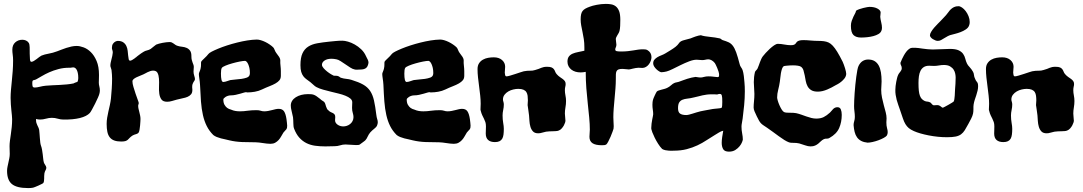

<svg xmlns="http://www.w3.org/2000/svg" viewBox="-20 -726 5536 981"><path d="M487.8 -247.1Q486.8 -241.7 480.5 -227.3Q474.1 -212.9 466.1 -196.8Q458 -180.7 450.4 -167Q442.9 -153.3 439 -148.9Q423.3 -131.8 388.2 -123Q353 -114.3 303.2 -115.2Q289.6 -115.2 274.9 -119.6Q260.3 -124 245.1 -124Q230 -124 214.8 -119.6Q199.7 -115.2 184.1 -115.2Q174.3 -115.2 164.1 -118.2V-112.8Q164.1 -104.5 166 -98.1Q168 -91.8 170.7 -86.2Q173.3 -80.6 176 -75Q178.7 -69.3 180.2 -62Q181.2 -53.2 182.1 -41.7Q183.1 -30.3 183.8 -19Q184.6 -7.8 185.8 2Q187 11.7 189 17.1Q192.9 27.3 194.8 38.8Q196.8 50.3 198.2 61.8Q199.7 73.2 200.7 84.2Q201.7 95.2 204.1 104Q206.5 110.8 211.2 117.2Q215.8 123.5 216.8 130.9Q216.8 134.8 215.6 137.7Q214.4 140.6 212.9 143.6Q211.4 146.5 209.7 150.1Q208 153.8 207 159.2Q206.1 166 205.8 173.1Q205.6 180.2 205.6 187Q205.6 193.8 204.6 199.7Q203.6 205.6 201.2 209Q199.7 210.9 192.1 214.6Q184.6 218.3 175.8 222.4Q167 226.6 158.9 229.5Q150.9 232.4 148.9 232.9Q143.1 234.4 136.5 234.6Q129.9 234.9 123 234.9Q65.9 234.9 41 214.6Q16.1 194.3 16.1 147Q16.1 136.7 18.3 126.2Q20.5 115.7 22.9 104.7Q25.4 93.8 27.6 82.5Q29.8 71.3 29.8 60.1Q29.8 49.3 29.3 40Q28.8 30.8 28.8 21Q28.8 8.3 30.8 -7.1Q32.7 -22.5 35.4 -39.8Q38.1 -57.1 40 -76.7Q42 -96.2 42 -117.2Q42 -124.5 40.8 -136.2Q39.6 -147.9 38.1 -162.4Q36.6 -176.8 35.4 -192.9Q34.2 -209 34.2 -226.1Q34.2 -245.6 36.1 -267.3Q38.1 -289.1 40.5 -313Q43 -336.9 44.9 -362.8Q46.9 -388.7 46.9 -417Q46.9 -433.6 44.9 -446.8Q43 -460 43 -472.2Q43 -496.1 57.9 -509.5Q72.8 -522.9 94.2 -522.9Q104 -522.9 112.8 -519Q121.6 -515.1 127 -506.8Q131.3 -500 131.6 -484.1Q131.8 -468.3 131.8 -451.7Q131.8 -435.1 133.1 -422.6Q134.3 -410.2 140.1 -410.2Q145.5 -410.2 152.6 -414.3Q159.7 -418.5 167 -424.1Q174.3 -429.7 180.9 -434.8Q187.5 -439.9 191.9 -441.9Q207.5 -448.2 228.8 -451.9Q250 -455.6 272 -463.9Q282.2 -467.8 294.2 -472.4Q306.2 -477.1 318.8 -481.2Q331.5 -485.4 345 -488.3Q358.4 -491.2 372.1 -491.2Q387.2 -491.2 406.7 -484.1Q426.3 -477.1 443.8 -460Q461.4 -442.9 473.6 -414.3Q485.8 -385.7 485.8 -342.8Q485.8 -333 485.4 -323Q484.9 -313 484.9 -304.2Q484.9 -294.4 487.5 -284.7Q490.2 -274.9 490.2 -263.2Q490.2 -259.3 489.5 -255.1Q488.8 -251 487.8 -247.1ZM374 -306.2Q377 -309.1 378.4 -315.2Q379.9 -321.3 379.9 -328.1Q379.9 -343.3 377.4 -353.8Q375 -364.3 371.3 -370.4Q367.7 -376.5 363 -379.2Q358.4 -381.8 354 -381.8Q350.1 -381.8 346.7 -380.9Q343.3 -379.9 339.8 -379.9H333Q304.2 -379.9 278.6 -373Q252.9 -366.2 231.7 -356.7Q210.4 -347.2 194.1 -337.4Q177.7 -327.6 167 -321.8Q161.1 -318.4 156.7 -317.6Q152.3 -316.9 149.9 -315.9Q147.5 -314.9 146.2 -311.8Q145 -308.6 145 -300.8Q145 -289.1 147 -283.9Q148.9 -278.8 158.2 -278.8Q168 -278.8 183.3 -282.7Q198.7 -286.6 213.9 -288.1Q229.5 -289.6 247.6 -290.3Q265.6 -291 284.4 -292Q303.2 -293 321.5 -294.7Q339.8 -296.4 356 -299.8Q355.5 -299.8 357.9 -301Q360.4 -302.2 363.5 -303.5Q366.7 -304.7 369.9 -305.9Q373 -307.1 374 -307.1Z M976.1 -321.8Q975.6 -316.9 973.4 -313.7Q971.2 -310.5 968.5 -306.4Q965.8 -302.2 963.9 -296.4Q961.9 -290.5 961.9 -280.8Q961.9 -276.9 962.4 -273.9Q962.9 -271 962.9 -267.1Q962.9 -252.4 956.3 -244.4Q949.7 -236.3 938.7 -231.4Q927.7 -226.6 913.1 -223.9Q898.4 -221.2 882.8 -216.8Q871.6 -213.9 858.9 -210Q846.2 -206.1 834 -206.1Q813.5 -206.1 804.9 -217.8Q796.4 -229.5 793.9 -247.3Q791.5 -265.1 792.5 -285.6Q793.5 -306.2 792.2 -324Q791 -341.8 784.9 -353.5Q778.8 -365.2 762.2 -365.2Q755.4 -365.2 748 -362.8Q740.7 -360.4 734.1 -357.2Q727.5 -354 721.9 -350.8Q716.3 -347.7 712.9 -346.2Q705.6 -342.8 696 -339.1Q686.5 -335.4 677.7 -331.3Q668.9 -327.1 662.8 -322Q656.7 -316.9 656.7 -310.1Q656.7 -298.8 661.9 -281.5Q667 -264.2 672.9 -246.8Q678.7 -229.5 683.8 -216.1Q689 -202.6 689 -199.2Q689 -195.8 687.5 -192.6Q686 -189.5 686 -185.1Q686 -178.2 687.7 -170.4Q689.5 -162.6 691.7 -154.1Q693.8 -145.5 695.8 -136.5Q697.8 -127.4 697.8 -118.2Q697.8 -115.2 697.3 -105.7Q696.8 -96.2 695.8 -85.2Q694.8 -74.2 693.1 -64.2Q691.4 -54.2 689 -49.8Q686.5 -45.9 683.1 -43.9Q679.7 -42 675.8 -40.8Q671.9 -39.6 667.5 -38.3Q663.1 -37.1 658.2 -34.2Q647.5 -27.3 642.6 -21.7Q637.7 -16.1 633.1 -12Q628.4 -7.8 621.3 -5.4Q614.3 -2.9 599.1 -2.9Q578.1 -2.9 564 -8.1Q549.8 -13.2 541 -24.2Q532.2 -35.2 528.6 -52.2Q524.9 -69.3 524.9 -92.8Q524.9 -108.9 527.6 -124.8Q530.3 -140.6 533.9 -156.7Q537.6 -172.9 541.3 -189.2Q544.9 -205.6 546.9 -223.1Q549.3 -246.6 551 -273.7Q552.7 -300.8 552.7 -324.2Q552.7 -343.8 549.8 -368.2Q548.8 -374 546.4 -379.9Q543.9 -385.7 543.9 -391.1Q543.9 -398.4 545.7 -406.7Q547.4 -415 549.6 -423.3Q551.8 -431.6 553.7 -440.2Q555.7 -448.7 556.2 -457Q556.2 -465.3 554 -470.5Q551.8 -475.6 551.8 -481Q551.8 -494.6 557.1 -502.2Q562.5 -509.8 568.4 -512.9Q574.2 -516.1 578.6 -516.6Q583 -517.1 581.1 -517.1Q599.6 -517.1 610.1 -509.5Q620.6 -502 625.7 -490.7Q630.9 -479.5 632.3 -466.6Q633.8 -453.6 634.8 -442.4Q635.7 -431.2 637.5 -423.6Q639.2 -416 645 -416Q648.9 -416 655 -419.4Q661.1 -422.9 666.5 -426.8Q671.9 -430.7 674.8 -433.3Q677.7 -436 675.8 -434.1L674.8 -433.1Q675.3 -433.1 675.8 -433.6Q677.2 -435.1 679.2 -436Q677.2 -435.1 677.2 -435.1H676.8Q683.1 -439.9 689.5 -444.8Q694.8 -448.7 701.2 -453.4Q707.5 -458 712.9 -460.9Q721.2 -466.3 731.4 -468.5Q741.7 -470.7 750 -476.1Q757.3 -481.4 764.6 -487.8Q772 -494.1 777.8 -498Q783.7 -500.5 792.2 -502.9Q800.8 -505.4 810.5 -507.1Q820.3 -508.8 829.6 -510Q838.9 -511.2 846.2 -511.2Q853 -511.2 857.9 -509Q862.8 -506.8 867.2 -503.4Q871.6 -500 876.7 -496.6Q881.8 -493.2 889.2 -491.2Q898.4 -488.3 910.6 -487.1Q922.9 -485.8 933.3 -481.4Q943.8 -477.1 951.2 -467Q958.5 -457 958 -436Q958 -426.8 960 -419.4Q961.9 -412.1 964.1 -406.2Q966.3 -400.4 968.3 -395Q970.2 -389.6 970.2 -383.8Q970.2 -378.4 969.5 -372.3Q968.8 -366.2 968.8 -359.9Q968.8 -350.1 972.4 -339.1Q976.1 -328.1 976.1 -321.8Z M1443.8 -117.2Q1444.8 -107.4 1446 -99.1Q1447.3 -90.8 1447.3 -84Q1447.3 -76.2 1446.3 -72.3Q1445.3 -68.4 1443.1 -65.4Q1440.9 -62.5 1437.3 -59.1Q1433.6 -55.7 1428.2 -48.8Q1422.4 -39.6 1416.7 -29.3Q1411.1 -19 1403.6 -10.7Q1396 -2.4 1386 3.2Q1376 8.8 1361.8 8.8Q1353 8.8 1343 7.6Q1333 6.3 1323 4.9Q1313 3.4 1303.5 2.2Q1293.9 1 1286.1 1Q1252.4 1 1218 -0.2Q1183.6 -1.5 1152.8 -8.8Q1142.6 -11.7 1131.3 -13.9Q1120.1 -16.1 1108.9 -19Q1097.7 -22 1087.4 -26.1Q1077.1 -30.3 1069.8 -36.1Q1048.8 -57.1 1036.4 -82Q1023.9 -106.9 1016.8 -138.2Q1009.8 -169.4 1006.8 -207.5Q1003.9 -245.6 1002 -293Q1001 -309.6 998.5 -324.7Q996.1 -339.8 996.1 -348.1Q996.1 -352.1 999.8 -360.4Q1003.4 -368.7 1004.9 -376Q1007.3 -386.7 1007.1 -397.2Q1006.8 -407.7 1007.8 -410.2Q1009.3 -413.6 1013.9 -418.2Q1018.6 -422.9 1024.2 -428.2Q1029.8 -433.6 1035.4 -439.2Q1041 -444.8 1044.9 -450.2Q1048.3 -455.1 1061.8 -462.2Q1075.2 -469.2 1095.2 -477.5Q1115.2 -485.8 1140.1 -493.9Q1165 -502 1191.2 -508.5Q1217.3 -515.1 1243.4 -519.3Q1269.5 -523.4 1292 -523.9Q1301.3 -523.9 1312.7 -520.5Q1324.2 -517.1 1335.7 -511.5Q1347.2 -505.9 1357.9 -498.5Q1368.7 -491.2 1376 -483.9Q1379.9 -480 1383.3 -470.9Q1386.7 -461.9 1391.1 -456.1Q1401.9 -442.4 1406 -435.5Q1410.2 -428.7 1411.4 -423.3Q1412.6 -418 1412.1 -411.6Q1411.6 -405.3 1413.1 -392.1Q1414.1 -381.8 1414.6 -375Q1415 -368.2 1415 -362.3Q1415 -356.4 1415 -351.1Q1415 -345.7 1415 -338.9Q1415 -324.7 1407.7 -315.9Q1400.4 -307.1 1387.7 -299.8Q1375 -292.5 1357.2 -285.6Q1339.4 -278.8 1318.8 -269Q1301.8 -260.7 1282.2 -257.3Q1262.7 -253.9 1246.1 -253.9Q1243.7 -253.9 1242.2 -253.9Q1240.7 -253.9 1238.3 -254.9Q1234.9 -255.4 1226.6 -252.9Q1218.3 -250.5 1207.5 -247.3Q1196.8 -244.1 1184.3 -241.5Q1171.9 -238.8 1160.2 -238.8Q1152.3 -238.8 1145.3 -236.6Q1138.2 -234.4 1132.8 -231Q1127.4 -227.5 1124.3 -224.1Q1121.1 -220.7 1121.1 -217.8Q1121.1 -200.7 1127.2 -190.4Q1133.3 -180.2 1140.6 -174.8Q1149.4 -168.5 1160.2 -166Q1172.4 -160.6 1183.6 -158.9Q1194.8 -157.2 1206.1 -157.2Q1224.6 -157.2 1244.9 -160.2Q1265.1 -163.1 1291 -163.1Q1303.2 -163.1 1311.8 -160.2Q1320.3 -157.2 1330.1 -157.2Q1340.3 -157.2 1350.6 -159.2Q1360.8 -161.1 1370.1 -163.6Q1379.4 -166 1387.9 -168Q1396.5 -169.9 1403.8 -169.9Q1422.9 -169.9 1431.4 -157Q1439.9 -144 1443.8 -117.2ZM1254.9 -341.8Q1255.9 -344.2 1256.3 -347.2Q1256.8 -350.1 1256.8 -353Q1256.8 -367.7 1254.2 -379.2Q1251.5 -390.6 1247.8 -398.7Q1244.1 -406.7 1239.7 -410.9Q1235.4 -415 1231.9 -415Q1222.7 -415 1204.1 -411.4Q1185.5 -407.7 1166.5 -402.3Q1147.5 -397 1132.1 -390.6Q1116.7 -384.3 1113.3 -378.9Q1110.8 -375 1109.9 -367.4Q1108.9 -359.9 1108.9 -350.1Q1108.9 -329.6 1111.6 -318.4Q1114.3 -307.1 1121.1 -307.1Q1125.5 -307.1 1130.9 -308.6Q1136.2 -310.1 1141.4 -311.8Q1146.5 -313.5 1150.6 -314.9Q1154.8 -316.4 1157.2 -316.9Q1168 -318.8 1183.6 -319.8Q1199.2 -320.8 1214.1 -323Q1229 -325.2 1240.5 -329.3Q1252 -333.5 1254.9 -341.8Z M1906.2 -84Q1904.3 -79.6 1900.4 -75.7Q1896.5 -71.8 1891.8 -67.9Q1887.2 -64 1882.1 -59.8Q1877 -55.7 1872.1 -49.8Q1863.8 -40 1858.6 -28.3Q1853.5 -16.6 1847.2 -9.8Q1847.2 -9.3 1842.5 -5.6Q1837.9 -2 1832.3 2Q1826.7 5.9 1822.3 9.3Q1817.9 12.7 1818.8 12.2Q1814.5 14.6 1809.3 14.9Q1804.2 15.1 1797.9 15.1Q1786.1 15.1 1772.5 13.7Q1758.8 12.2 1745.1 12.2Q1731.4 12.2 1717.8 16.6Q1704.1 21 1689.9 21Q1677.7 21 1666 21.5Q1654.3 22 1642.1 22Q1613.8 22 1589.6 18.6Q1565.4 15.1 1545.4 5.1Q1525.4 -4.9 1509.5 -22.5Q1493.7 -40 1482.9 -67.9Q1480.5 -73.7 1479.7 -80.8Q1479 -87.9 1478.8 -95.7Q1478.5 -103.5 1478.3 -111.6Q1478 -119.6 1477.1 -127Q1473.1 -146.5 1469.5 -160.6Q1465.8 -174.8 1465.8 -187Q1465.8 -200.2 1472.7 -210.9Q1479.5 -221.7 1491.5 -229.2Q1503.4 -236.8 1519.3 -241Q1535.2 -245.1 1553.2 -245.1Q1563 -245.1 1569.6 -244.6Q1576.2 -244.1 1582.8 -241.9Q1589.4 -239.7 1596.9 -234.6Q1604.5 -229.5 1616.2 -220.2Q1620.6 -215.3 1627.7 -211.2Q1634.8 -207 1637.2 -204.1Q1640.6 -199.7 1642.3 -193.8Q1644 -188 1646 -181.6Q1647.9 -175.3 1650.9 -169.9Q1653.8 -164.6 1659.2 -161.1Q1664.1 -155.8 1669.9 -153.3Q1675.8 -150.9 1680.9 -148.2Q1686 -145.5 1689.5 -141.1Q1692.9 -136.7 1692.9 -127.9Q1692.9 -123.5 1692.4 -119.6Q1691.9 -115.7 1691.9 -111.8Q1691.9 -104 1695.8 -98.1Q1699.7 -92.3 1706.1 -88.1Q1712.4 -84 1719.7 -82Q1727.1 -80.1 1733.9 -80.1Q1742.7 -80.1 1751.7 -83Q1760.7 -85.9 1768.6 -92Q1776.4 -98.1 1781.2 -107.2Q1786.1 -116.2 1786.1 -127.9Q1786.1 -137.2 1782.5 -148.9Q1778.8 -160.6 1778.8 -174.8Q1778.8 -181.6 1779.3 -189.2Q1779.8 -196.8 1779.8 -203.1Q1779.8 -214.4 1770.3 -222.4Q1760.7 -230.5 1745.1 -236.8Q1729.5 -243.2 1709.7 -248Q1689.9 -252.9 1669.7 -257.8Q1649.4 -262.7 1630.4 -268.1Q1611.3 -273.4 1597.2 -280.8Q1589.4 -284.7 1581.8 -292.2Q1574.2 -299.8 1565.9 -306.2Q1555.7 -314 1546.4 -320.6Q1537.1 -327.1 1530 -336.4Q1522.9 -345.7 1519 -358.9Q1515.1 -372.1 1515.1 -393.1Q1515.1 -431.2 1525.4 -453.4Q1535.6 -475.6 1554.7 -487.8Q1573.7 -500 1601.1 -504.9Q1628.4 -509.8 1662.1 -513.2Q1677.2 -514.6 1694.6 -516.4Q1711.9 -518.1 1729 -518.1Q1741.2 -518.1 1758.3 -513.2Q1775.4 -508.3 1792.7 -498.5Q1810.1 -488.8 1825.7 -473.9Q1841.3 -459 1850.1 -439Q1852.5 -433.1 1855 -429Q1857.4 -424.8 1859.1 -421.1Q1860.8 -417.5 1861.8 -413.8Q1862.8 -410.2 1862.8 -404.8Q1860.8 -393.1 1856.7 -386Q1852.5 -378.9 1845.7 -375.5Q1838.9 -372.1 1829.3 -371.1Q1819.8 -370.1 1807.1 -370.1Q1801.8 -370.1 1797.6 -370.1Q1793.5 -370.1 1792 -371.1Q1781.7 -373 1769.5 -380.9Q1757.3 -388.7 1744.6 -397.5Q1731.9 -406.2 1720 -413.8Q1708 -421.4 1699.2 -422.9Q1685.1 -425.8 1673.8 -425.8Q1651.4 -425.8 1638.2 -416.7Q1625 -407.7 1625 -395Q1625 -387.2 1633.1 -377.9Q1641.1 -368.7 1651.4 -360.6Q1661.6 -352.5 1671.4 -346.7Q1681.2 -340.8 1684.1 -339.8Q1688 -338.4 1695.1 -338.9Q1702.1 -339.4 1708 -336.9Q1712.4 -335.4 1715.8 -332.3Q1719.2 -329.1 1724.1 -328.1Q1736.3 -324.2 1750 -323Q1763.7 -321.8 1775.9 -317.9Q1813 -306.6 1835.4 -293.9Q1857.9 -281.2 1871.1 -261.5Q1884.3 -241.7 1890.9 -212.4Q1897.5 -183.1 1902.8 -139.2Q1904.3 -126.5 1907.2 -117.9Q1910.2 -109.4 1910.2 -101.1Q1910.2 -93.3 1906.2 -84Z M2380.9 -117.2Q2381.8 -107.4 2383.1 -99.1Q2384.3 -90.8 2384.3 -84Q2384.3 -76.2 2383.3 -72.3Q2382.3 -68.4 2380.1 -65.4Q2377.9 -62.5 2374.3 -59.1Q2370.6 -55.7 2365.2 -48.8Q2359.4 -39.6 2353.8 -29.3Q2348.1 -19 2340.6 -10.7Q2333 -2.4 2323 3.2Q2313 8.8 2298.8 8.8Q2290 8.8 2280 7.6Q2270 6.3 2260 4.9Q2250 3.4 2240.5 2.2Q2231 1 2223.1 1Q2189.5 1 2155 -0.2Q2120.6 -1.5 2089.8 -8.8Q2079.6 -11.7 2068.4 -13.9Q2057.1 -16.1 2045.9 -19Q2034.7 -22 2024.4 -26.1Q2014.2 -30.3 2006.8 -36.1Q1985.8 -57.1 1973.4 -82Q1960.9 -106.9 1953.9 -138.2Q1946.8 -169.4 1943.8 -207.5Q1940.9 -245.6 1939 -293Q1938 -309.6 1935.5 -324.7Q1933.1 -339.8 1933.1 -348.1Q1933.1 -352.1 1936.8 -360.4Q1940.4 -368.7 1941.9 -376Q1944.3 -386.7 1944.1 -397.2Q1943.8 -407.7 1944.8 -410.2Q1946.3 -413.6 1950.9 -418.2Q1955.6 -422.9 1961.2 -428.2Q1966.8 -433.6 1972.4 -439.2Q1978 -444.8 1981.9 -450.2Q1985.4 -455.1 1998.8 -462.2Q2012.2 -469.2 2032.2 -477.5Q2052.2 -485.8 2077.1 -493.9Q2102.1 -502 2128.2 -508.5Q2154.3 -515.1 2180.4 -519.3Q2206.5 -523.4 2229 -523.9Q2238.3 -523.9 2249.8 -520.5Q2261.2 -517.1 2272.7 -511.5Q2284.2 -505.9 2294.9 -498.5Q2305.7 -491.2 2313 -483.9Q2316.9 -480 2320.3 -470.9Q2323.7 -461.9 2328.1 -456.1Q2338.9 -442.4 2343 -435.5Q2347.2 -428.7 2348.4 -423.3Q2349.6 -418 2349.1 -411.6Q2348.6 -405.3 2350.1 -392.1Q2351.1 -381.8 2351.6 -375Q2352.1 -368.2 2352.1 -362.3Q2352.1 -356.4 2352.1 -351.1Q2352.1 -345.7 2352.1 -338.9Q2352.1 -324.7 2344.7 -315.9Q2337.4 -307.1 2324.7 -299.8Q2312 -292.5 2294.2 -285.6Q2276.4 -278.8 2255.9 -269Q2238.8 -260.7 2219.2 -257.3Q2199.7 -253.9 2183.1 -253.9Q2180.7 -253.9 2179.2 -253.9Q2177.7 -253.9 2175.3 -254.9Q2171.9 -255.4 2163.6 -252.9Q2155.3 -250.5 2144.5 -247.3Q2133.8 -244.1 2121.3 -241.5Q2108.9 -238.8 2097.2 -238.8Q2089.4 -238.8 2082.3 -236.6Q2075.2 -234.4 2069.8 -231Q2064.5 -227.5 2061.3 -224.1Q2058.1 -220.7 2058.1 -217.8Q2058.1 -200.7 2064.2 -190.4Q2070.3 -180.2 2077.6 -174.8Q2086.4 -168.5 2097.2 -166Q2109.4 -160.6 2120.6 -158.9Q2131.8 -157.2 2143.1 -157.2Q2161.6 -157.2 2181.9 -160.2Q2202.1 -163.1 2228 -163.1Q2240.2 -163.1 2248.8 -160.2Q2257.3 -157.2 2267.1 -157.2Q2277.3 -157.2 2287.6 -159.2Q2297.9 -161.1 2307.1 -163.6Q2316.4 -166 2325 -168Q2333.5 -169.9 2340.8 -169.9Q2359.9 -169.9 2368.4 -157Q2377 -144 2380.9 -117.2ZM2191.9 -341.8Q2192.9 -344.2 2193.4 -347.2Q2193.8 -350.1 2193.8 -353Q2193.8 -367.7 2191.2 -379.2Q2188.5 -390.6 2184.8 -398.7Q2181.2 -406.7 2176.8 -410.9Q2172.4 -415 2168.9 -415Q2159.7 -415 2141.1 -411.4Q2122.6 -407.7 2103.5 -402.3Q2084.5 -397 2069.1 -390.6Q2053.7 -384.3 2050.3 -378.9Q2047.9 -375 2046.9 -367.4Q2045.9 -359.9 2045.9 -350.1Q2045.9 -329.6 2048.6 -318.4Q2051.3 -307.1 2058.1 -307.1Q2062.5 -307.1 2067.9 -308.6Q2073.2 -310.1 2078.4 -311.8Q2083.5 -313.5 2087.6 -314.9Q2091.8 -316.4 2094.2 -316.9Q2105 -318.8 2120.6 -319.8Q2136.2 -320.8 2151.1 -323Q2166 -325.2 2177.5 -329.3Q2189 -333.5 2191.9 -341.8Z M2872.1 -210Q2872.1 -193.4 2869.1 -177.2Q2866.2 -161.1 2866.2 -146Q2866.2 -136.2 2867.7 -126.7Q2869.1 -117.2 2869.1 -107.9Q2869.1 -106 2867.2 -99.6Q2865.2 -93.3 2861.1 -85.4Q2856.9 -77.6 2850.3 -70.1Q2843.8 -62.5 2835 -59.1Q2829.1 -56.6 2821.5 -56.2Q2814 -55.7 2805.4 -55.4Q2796.9 -55.2 2787.8 -54.9Q2778.8 -54.7 2770 -53.2Q2757.8 -50.8 2748.8 -47.9Q2739.7 -44.9 2730 -44.9Q2712.4 -44.9 2703.4 -54.4Q2694.3 -64 2690.2 -78.1Q2686 -92.3 2685.1 -107.9Q2684.1 -123.5 2683.1 -136.2Q2681.6 -152.8 2679.2 -165.3Q2676.8 -177.7 2675.8 -189Q2675.8 -195.8 2676.5 -201.7Q2677.2 -207.5 2677.2 -212.9Q2677.2 -225.6 2675.8 -236.6Q2674.3 -247.6 2669.4 -255.4Q2664.6 -263.2 2654.5 -267.6Q2644.5 -272 2627.9 -272Q2616.2 -272 2602.5 -268.8Q2588.9 -265.6 2577.1 -258.8Q2565.4 -252 2557.6 -241.7Q2549.8 -231.4 2549.8 -217.8Q2549.8 -212.4 2552 -206.1Q2554.2 -199.7 2554.2 -191.9Q2554.2 -178.2 2551 -163.8Q2547.9 -149.4 2547.9 -136.2Q2547.9 -115.7 2551 -98.1Q2554.2 -80.6 2554.2 -67.9Q2554.2 -50.8 2552.5 -38.1Q2550.8 -25.4 2545.9 -17.1Q2541 -8.8 2532 -4.4Q2522.9 0 2508.8 0Q2486.3 0 2474.1 -10.7Q2461.9 -21.5 2461.9 -43.9Q2461.9 -52.2 2462.4 -61.3Q2462.9 -70.3 2462.9 -80.1Q2462.9 -93.3 2460 -102.1Q2457 -110.8 2452.9 -119.1Q2448.7 -127.4 2444.1 -137Q2439.5 -146.5 2436 -161.1Q2435.1 -162.6 2435.1 -164.6Q2435.1 -166.5 2435.1 -168.9Q2435.1 -174.3 2435.5 -181.4Q2436 -188.5 2436 -195.8Q2436 -215.3 2433.6 -237.8Q2431.2 -260.3 2428 -283.7Q2424.8 -307.1 2422.4 -329.8Q2419.9 -352.5 2419.9 -373Q2419.9 -391.1 2427.7 -402.8Q2435.5 -414.6 2447.8 -421.4Q2460 -428.2 2474.6 -430.7Q2489.3 -433.1 2502.9 -433.1Q2529.3 -433.1 2545.2 -419.2Q2561 -405.3 2561 -384.8Q2561 -377.9 2560.1 -370.4Q2559.1 -362.8 2559.1 -355Q2559.1 -349.6 2560.8 -342.8Q2562.5 -335.9 2567.9 -335.9Q2573.2 -335.9 2586.2 -339.6Q2599.1 -343.3 2613.5 -348.1Q2627.9 -353 2640.1 -356.9Q2652.3 -360.8 2656.2 -361.8Q2674.8 -365.2 2688.5 -364.7Q2702.1 -364.3 2713.9 -368.2Q2725.1 -371.1 2732.2 -374Q2739.3 -377 2745.4 -379.4Q2751.5 -381.8 2758.1 -383.3Q2764.6 -384.8 2774.9 -384.8Q2791.5 -384.8 2799.1 -381.1Q2806.6 -377.4 2810.5 -371.8Q2814.5 -366.2 2816.9 -359.4Q2819.3 -352.5 2825.2 -346.2Q2832.5 -337.9 2840.6 -332.5Q2848.6 -327.1 2855.2 -322.3Q2861.8 -317.4 2866 -311.5Q2870.1 -305.7 2870.1 -296.9Q2870.1 -290 2868.2 -282.7Q2866.2 -275.4 2866.2 -265.1Q2866.2 -252.4 2869.1 -238.3Q2872.1 -224.1 2872.1 -210Z M3287.6 -470.2Q3308.6 -458 3308.6 -434.1Q3308.6 -425.3 3305.2 -415.8Q3301.8 -406.2 3295.7 -397.9Q3289.6 -389.6 3280.8 -384.3Q3272 -378.9 3261.7 -378.9Q3256.8 -378.9 3252 -379.4Q3247.1 -379.9 3242.7 -379.9Q3235.4 -379.9 3228 -378.4Q3220.7 -377 3214.1 -375.5Q3207.5 -374 3202.1 -372.6Q3196.8 -371.1 3193.4 -371.1Q3186 -371.1 3177.5 -372.6Q3168.9 -374 3160.6 -374Q3147 -374 3139.9 -371.1Q3132.8 -368.2 3129.9 -361.8Q3127 -355.5 3126.7 -345.5Q3126.5 -335.4 3126.5 -321.8Q3126.5 -298.8 3124.5 -273.4Q3122.6 -248 3120.1 -222.4Q3117.7 -196.8 3115.7 -172.1Q3113.8 -147.5 3113.8 -127Q3113.8 -114.3 3114.7 -103Q3115.7 -91.8 3115.7 -81.1Q3115.7 -78.1 3115.2 -74.5Q3114.7 -70.8 3114.7 -67.9Q3113.8 -64.5 3109.6 -52.7Q3105.5 -41 3099.6 -27.3Q3093.8 -13.7 3087.6 -2.2Q3081.5 9.3 3077.6 12.2Q3073.7 14.6 3068.1 15.4Q3062.5 16.1 3055.7 16.1Q3022.5 16.1 3007.1 5.6Q2991.7 -4.9 2991.7 -26.9Q2991.7 -36.1 2992.7 -45.9Q2993.7 -55.7 2993.7 -64Q2993.7 -91.3 2990.5 -125Q2987.3 -158.7 2983.2 -196.5Q2979 -234.4 2975.8 -275.4Q2972.7 -316.4 2972.7 -358.9Q2958.5 -356 2946.8 -356Q2932.6 -356 2920.4 -359.6Q2908.2 -363.3 2899.2 -370.4Q2890.1 -377.4 2884.8 -387.7Q2879.4 -397.9 2879.4 -411.1Q2879.4 -427.7 2886.7 -437.3Q2894 -446.8 2906 -451.9Q2918 -457 2933.6 -460Q2949.2 -462.9 2965.8 -466.8V-484.9Q2965.8 -506.8 2962.9 -525.9Q2960 -544.9 2956.3 -562.3Q2952.6 -579.6 2949.7 -595.5Q2946.8 -611.3 2946.8 -627Q2946.8 -642.1 2949 -652.3Q2951.2 -662.6 2956.5 -669.7Q2961.9 -676.8 2970.9 -681.9Q2980 -687 2993.7 -691.9Q2999.5 -694.3 3008.8 -696.8Q3018.1 -699.2 3029.1 -701.4Q3040 -703.6 3052 -704.8Q3064 -706.1 3075.7 -706.1Q3089.4 -706.1 3102.5 -703.9Q3115.7 -701.7 3126.2 -693.6Q3136.7 -685.5 3143.1 -669.4Q3149.4 -653.3 3149.4 -625Q3149.4 -609.9 3148.7 -594.2Q3147.9 -578.6 3145.5 -568.8Q3144 -562.5 3140.6 -556.6Q3137.2 -550.8 3134 -545.4Q3130.9 -540 3128.4 -534.9Q3126 -529.8 3126.5 -524.9Q3126.5 -519.5 3127.9 -511.5Q3129.4 -503.4 3129.4 -498Q3129.4 -490.2 3126.5 -484.4Q3123.5 -478.5 3123.5 -473.1Q3123.5 -466.3 3131.1 -464.6Q3138.7 -462.9 3152.8 -462.9Q3172.9 -462.9 3188 -464.6Q3203.1 -466.3 3216.1 -468.5Q3229 -470.7 3240.7 -472.4Q3252.4 -474.1 3265.6 -474.1Q3271.5 -474.1 3277.3 -473.4Q3283.2 -472.7 3287.6 -470.2Z M3783.7 -305.2Q3784.7 -293.9 3785.2 -282.5Q3785.6 -271 3785.6 -258.8Q3785.6 -224.1 3782.2 -188.7Q3778.8 -153.3 3774.4 -120.1Q3772.9 -109.4 3770.8 -98.4Q3768.6 -87.4 3768.6 -79.1Q3768.6 -61 3772 -44.2Q3775.4 -27.3 3775.4 -13.2Q3775.4 -10.3 3771.5 0Q3767.6 10.3 3759 21Q3750.5 31.7 3737.1 40.3Q3723.6 48.8 3704.6 48.8Q3682.6 48.8 3675 36.1Q3667.5 23.4 3667.5 3.9Q3667.5 -9.8 3669.9 -25.6Q3672.4 -41.5 3675.3 -58.1Q3664.1 -55.7 3653.1 -48.8Q3642.1 -42 3632.3 -36.1Q3610.8 -23.4 3589.6 -9.3Q3568.4 4.9 3543.5 16.6Q3518.6 28.3 3489 36.1Q3459.5 43.9 3421.4 43.9Q3420.4 43.9 3413.8 44.2Q3407.2 44.4 3398.4 43.9Q3389.6 43.5 3380.1 41.5Q3370.6 39.6 3363.3 35.2Q3352.5 24.4 3342.5 8.5Q3332.5 -7.3 3325 -22.7Q3317.4 -38.1 3313 -49.8Q3308.6 -61.5 3308.6 -64Q3307.6 -66.4 3307.6 -68.6Q3307.6 -70.8 3307.6 -73.2Q3307.6 -83.5 3309.1 -94.5Q3310.5 -105.5 3312.5 -115.5Q3314.5 -125.5 3315.9 -132.6Q3317.4 -139.6 3317.4 -142.1Q3317.4 -154.3 3315.4 -165.8Q3313.5 -177.2 3313.5 -190.9Q3313.5 -197.3 3314.2 -204.3Q3314.9 -211.4 3317.4 -219.2Q3317.4 -219.7 3319.8 -225.6Q3322.3 -231.4 3325.4 -238.3Q3328.6 -245.1 3331.8 -251.5Q3335 -257.8 3336.4 -258.8Q3339.8 -261.7 3345.7 -263.7Q3351.6 -265.6 3358.9 -267.6Q3366.2 -269.5 3373.8 -271.5Q3381.3 -273.4 3388.7 -276.9Q3399.9 -282.2 3408.9 -290.5Q3418 -298.8 3425.3 -301.8Q3430.2 -304.2 3438.7 -305.7Q3447.3 -307.1 3456.5 -311Q3462.9 -313 3472.2 -316.7Q3481.4 -320.3 3491.9 -323.5Q3502.4 -326.7 3513.2 -329.3Q3523.9 -332 3533.7 -333Q3538.1 -333 3544.7 -331.5Q3551.3 -330.1 3560.5 -330.1Q3567.4 -330.1 3577.1 -333Q3586.9 -335.9 3600.6 -335.9Q3614.3 -335.9 3627 -334Q3639.6 -332 3646.5 -332Q3651.9 -332 3653.1 -335.2Q3654.3 -338.4 3654.3 -342.8Q3654.3 -350.1 3651.4 -359.9Q3648.4 -369.6 3644.5 -378.9Q3640.6 -388.2 3637.2 -395Q3633.8 -401.9 3632.3 -403.8Q3625 -413.1 3616 -418Q3606.9 -422.9 3599.6 -422.9Q3591.8 -422.9 3584.2 -420.9Q3576.7 -418.9 3567.4 -418.9Q3560.5 -418.9 3553.5 -419.9Q3546.4 -420.9 3539.6 -420.9Q3522.9 -420.9 3501.2 -412.6Q3479.5 -404.3 3457.8 -393.6Q3436 -382.8 3416.7 -373.3Q3397.5 -363.8 3385.7 -360.8Q3379.4 -359.4 3372.6 -358.2Q3365.7 -356.9 3359.4 -356.9Q3355.5 -356.9 3348.4 -361.1Q3341.3 -365.2 3334.5 -371.6Q3327.6 -377.9 3322.5 -386Q3317.4 -394 3317.4 -401.9Q3317.4 -413.6 3323.7 -421.1Q3330.1 -428.7 3339.4 -434.1Q3348.6 -439.5 3359.6 -443.6Q3370.6 -447.8 3379.4 -453.1Q3390.6 -460 3405.8 -469.2Q3420.9 -478.5 3431.6 -486.8Q3442.9 -496.1 3447.8 -503.7Q3452.6 -511.2 3459.5 -515.1Q3466.3 -519 3481 -522.5Q3495.6 -525.9 3508.3 -529.8Q3512.2 -531.2 3519.3 -534.2Q3526.4 -537.1 3533.9 -539.6Q3541.5 -542 3548.6 -543.9Q3555.7 -545.9 3559.6 -545.9H3561.5Q3570.8 -542.5 3582.5 -540.8Q3594.2 -539.1 3607.2 -537.6Q3620.1 -536.1 3633.1 -534.4Q3646 -532.7 3657.7 -529.8Q3661.6 -528.8 3665 -525.6Q3668.5 -522.5 3672.4 -521Q3690.4 -515.6 3702.6 -510Q3714.8 -504.4 3724.1 -492.4Q3733.4 -480.5 3741.5 -458.3Q3749.5 -436 3759.3 -397.9Q3761.2 -389.2 3766.6 -381.8Q3772 -374.5 3774.4 -367.2Q3778.3 -355 3780.5 -337.6Q3782.7 -320.3 3783.7 -305.2ZM3666.5 -174.8Q3668.9 -177.2 3669.7 -185.8Q3670.4 -194.3 3670.4 -205.1Q3670.4 -217.8 3669.9 -225.8Q3669.4 -233.9 3668 -238.3Q3666.5 -242.7 3664.1 -244.4Q3661.6 -246.1 3657.7 -246.1Q3654.8 -246.1 3652.6 -245.6Q3650.4 -245.1 3648.4 -244.6Q3646.5 -243.7 3644.5 -243.2Q3636.7 -244.1 3630.1 -244.1Q3623.5 -244.1 3616.7 -244.1Q3603 -244.1 3591.6 -242.7Q3580.1 -241.2 3569.1 -238.8Q3558.1 -236.3 3547.4 -233.4Q3536.6 -230.5 3524.4 -228Q3506.8 -223.6 3492.2 -222.2Q3477.5 -220.7 3466.8 -216.3Q3456.1 -211.9 3450.2 -202.4Q3444.3 -192.9 3444.3 -172.9Q3444.3 -152.3 3455.1 -145.3Q3465.8 -138.2 3486.3 -138.2Q3492.7 -138.2 3501 -140.4Q3509.3 -142.6 3518.8 -145.5Q3528.3 -148.4 3538.3 -151.6Q3548.3 -154.8 3558.6 -157.2Q3565.9 -158.7 3574.5 -160.4Q3583 -162.1 3591.6 -163.6Q3600.1 -165 3607.7 -166.5Q3615.2 -168 3620.6 -168.9Q3624 -169.4 3631.3 -170.2Q3638.7 -170.9 3646 -171.6Q3653.3 -172.4 3659.4 -173.1Q3665.5 -173.8 3666.5 -174.8Z M4303.7 -348.1Q4302.7 -335.4 4294.9 -325.4Q4287.1 -315.4 4277.6 -307.9Q4268.1 -300.3 4259.3 -295.7Q4250.5 -291 4248.5 -290Q4239.7 -284.7 4229 -279.1Q4218.3 -273.4 4206.5 -268.6Q4194.8 -263.7 4182.6 -260.7Q4170.4 -257.8 4158.7 -257.8Q4137.2 -257.8 4125 -265.4Q4112.8 -272.9 4106.2 -285.2Q4099.6 -297.4 4096.9 -312Q4094.2 -326.7 4091.6 -340.8Q4088.9 -355 4085.2 -366.7Q4081.5 -378.4 4072.8 -384.8Q4067.4 -388.7 4055.9 -390.4Q4044.4 -392.1 4031.7 -392.1Q4022.9 -392.1 4014.9 -391.6Q4006.8 -391.1 4000.5 -390.4Q3994.1 -389.6 3990 -389.2Q3985.8 -388.7 3985.4 -388.2Q3979 -384.8 3975.6 -374.5Q3972.2 -364.3 3970 -352.1Q3967.8 -339.8 3966.8 -327.6Q3965.8 -315.4 3964.4 -308.1Q3961.4 -287.6 3956.1 -267.1Q3950.7 -246.6 3950.7 -228Q3950.7 -222.7 3953.9 -211.7Q3957 -200.7 3962.2 -189Q3967.3 -177.2 3973.4 -167.2Q3979.5 -157.2 3985.4 -153.8Q3989.7 -151.4 3997.6 -150.6Q4005.4 -149.9 4014.2 -149.9Q4022.9 -149.9 4031.7 -149.7Q4040.5 -149.4 4047.4 -147.9Q4060.5 -145 4073.7 -140.4Q4086.9 -135.7 4099.9 -131.1Q4112.8 -126.5 4125.5 -123.3Q4138.2 -120.1 4150.4 -120.1Q4173.3 -120.1 4188.7 -127.9Q4204.1 -135.7 4220.7 -150.9Q4225.1 -155.3 4228.8 -159.9Q4232.4 -164.6 4236.6 -168.7Q4240.7 -172.9 4246.1 -175.5Q4251.5 -178.2 4258.8 -178.2Q4271.5 -178.2 4276.1 -167Q4280.8 -155.8 4280.8 -139.2Q4280.8 -102.1 4267.6 -71.8Q4254.4 -41.5 4217.8 -21Q4211.4 -17.1 4203.9 -17.6Q4196.3 -18.1 4189.5 -15.1Q4180.7 -10.7 4174.3 -4.4Q4168 2 4160.9 7.8Q4153.8 13.7 4144.5 17.8Q4135.3 22 4121.6 22Q4108.9 22 4094.5 16.8Q4080.1 11.7 4063.5 6.8Q4056.2 4.9 4048.8 4.4Q4041.5 3.9 4034.7 3.9Q4027.8 3.9 4021.7 3.4Q4015.6 2.9 4010.7 1Q4001 -2.4 3987.5 -10.7Q3974.1 -19 3959.5 -29.8Q3944.8 -40.5 3929.2 -52Q3913.6 -63.5 3899.4 -73.2Q3887.7 -81.1 3880.4 -85.9Q3873 -90.8 3867.9 -96.2Q3862.8 -101.6 3858.2 -109.6Q3853.5 -117.7 3846.7 -131.8Q3839.8 -146 3835.2 -157Q3830.6 -168 3830.6 -176.8Q3830.6 -190.9 3832.5 -209.2Q3834.5 -227.5 3834.5 -246.1Q3834.5 -261.2 3833 -276.1Q3831.5 -291 3831.5 -306.2Q3831.5 -333.5 3837.4 -357.9Q3838.9 -362.3 3843.3 -366.5Q3847.7 -370.6 3850.6 -376Q3854 -383.3 3856.9 -391.8Q3859.9 -400.4 3863 -408.7Q3866.2 -417 3869.6 -424.6Q3873 -432.1 3877.4 -438Q3882.8 -444.8 3892.3 -455.6Q3901.9 -466.3 3913.1 -476.6Q3924.3 -486.8 3935.3 -494.4Q3946.3 -502 3954.6 -502Q3969.7 -502 3987.5 -498.5Q4005.4 -495.1 4020.5 -495.1Q4030.8 -495.1 4035.9 -497.1Q4041 -499 4043.9 -502Q4046.9 -504.9 4048.6 -508.1Q4050.3 -511.2 4054.2 -514.2Q4058.1 -517.1 4065.2 -519Q4072.3 -521 4085.4 -521Q4093.3 -521 4102.5 -520.5Q4111.8 -520 4121.6 -519Q4143.6 -517.1 4160.2 -517.1Q4176.8 -517.1 4189.7 -515.4Q4202.6 -513.7 4213.4 -508.8Q4224.1 -503.9 4234.9 -492.4Q4245.6 -481 4257.8 -461.2Q4270 -441.4 4285.6 -410.2Q4288.6 -403.8 4291.7 -395Q4294.9 -386.2 4297.6 -377.4Q4300.3 -368.7 4302 -360.8Q4303.7 -353 4303.7 -348.1Z M4483.4 -568.8Q4479.5 -558.6 4468.3 -552Q4457 -545.4 4442.1 -541.5Q4427.2 -537.6 4410.6 -535.9Q4394 -534.2 4379.4 -534.2Q4354 -534.2 4340.8 -546.9Q4327.6 -559.6 4327.6 -594.2Q4327.6 -607.9 4331.8 -619.6Q4335.9 -631.3 4340.6 -641.1Q4345.2 -650.9 4349.4 -658.2Q4353.5 -665.5 4353.5 -670.9Q4359.4 -675.3 4369.9 -679Q4380.4 -682.6 4391.1 -685.3Q4401.9 -688 4410.6 -689.5Q4419.4 -690.9 4422.4 -690.9Q4447.3 -690.9 4463.4 -682.1Q4479.5 -673.3 4479.5 -662.1Q4479.5 -656.7 4478.5 -650.6Q4477.5 -644.5 4477.5 -640.1Q4478.5 -627.4 4482.4 -612.1Q4486.3 -596.7 4486.3 -584Q4486.3 -575.2 4483.4 -568.8ZM4511.7 -34.2Q4507.8 -28.3 4495.8 -21.7Q4483.9 -15.1 4468.8 -9.5Q4453.6 -3.9 4438.2 -0.5Q4422.9 2.9 4412.6 2.9Q4393.6 1 4380.4 -5.9Q4367.2 -12.7 4358.9 -24.4Q4350.6 -36.1 4346.7 -51.8Q4342.8 -67.4 4341.3 -86.9Q4341.3 -96.7 4344.5 -106.7Q4347.7 -116.7 4347.7 -128.9Q4347.7 -142.6 4345.7 -156.5Q4343.8 -170.4 4343.8 -184.1Q4343.8 -195.3 4344.5 -212.9Q4345.2 -230.5 4346.7 -251Q4348.1 -271.5 4350.3 -293Q4352.5 -314.5 4355 -333.5Q4357.4 -352.5 4360.4 -367.4Q4363.3 -382.3 4366.7 -389.2Q4375 -406.2 4387.7 -414.1Q4400.4 -421.9 4415.5 -421.9Q4435.1 -421.9 4448.2 -414.1Q4461.4 -406.2 4469.5 -391.6Q4477.5 -377 4481 -356.2Q4484.4 -335.4 4484.4 -310.1Q4484.4 -298.8 4483.4 -288.1Q4482.4 -277.3 4482.4 -267.1Q4482.4 -246.6 4486.6 -226.6Q4490.7 -206.5 4495.8 -188Q4501 -169.4 4505.4 -152.3Q4509.8 -135.3 4509.8 -121.1Q4509.8 -116.7 4509.3 -111.1Q4508.8 -105.5 4508.8 -101.1Q4508.8 -83 4512.2 -71.5Q4515.6 -60.1 4515.6 -50.8Q4515.6 -42 4511.7 -34.2Z M4976.6 -296.9Q4976.6 -293.9 4977.1 -291.5Q4977.5 -289.1 4977.5 -286.1Q4977.5 -274.9 4974.9 -263.2Q4972.2 -251.5 4968.3 -239.7Q4964.4 -228 4960.4 -216.1Q4956.5 -204.1 4954.6 -191.9Q4953.6 -187 4953.6 -180.9Q4953.6 -174.8 4953.6 -168.5Q4953.6 -162.1 4953.1 -156.2Q4952.6 -150.4 4951.7 -146Q4949.2 -133.8 4941.9 -119.6Q4934.6 -105.5 4927.7 -92.8Q4917.5 -73.7 4909.4 -60.8Q4901.4 -47.9 4890.4 -39.8Q4879.4 -31.7 4862.8 -28.3Q4846.2 -24.9 4818.8 -24.9Q4795.4 -24.9 4771.5 -27.3Q4747.6 -29.8 4725.1 -34.2Q4702.6 -38.6 4683.1 -44.2Q4663.6 -49.8 4649.4 -56.2Q4632.8 -63.5 4623 -71.8Q4613.3 -80.1 4606.2 -91.8Q4599.1 -103.5 4593.3 -120.8Q4587.4 -138.2 4578.6 -164.1Q4574.2 -177.2 4569.6 -189.9Q4564.9 -202.6 4561.5 -215.6Q4558.1 -228.5 4556.2 -241.5Q4554.2 -254.4 4554.7 -268.1Q4554.7 -275.9 4555.9 -286.4Q4557.1 -296.9 4559.1 -307.4Q4561 -317.9 4563.5 -327.4Q4565.9 -336.9 4568.8 -342.8Q4571.3 -348.6 4574.5 -352.5Q4577.6 -356.4 4580.6 -360.4Q4583.5 -364.3 4585.4 -368.2Q4587.4 -372.1 4587.4 -377.9Q4587.4 -382.3 4586.4 -385.5Q4585.4 -388.7 4584 -391.6Q4582.5 -394.5 4581.5 -397.7Q4580.6 -400.9 4580.6 -404.8Q4580.6 -404.3 4582.8 -410.2Q4585 -416 4588.9 -424.6Q4592.8 -433.1 4598.4 -443.1Q4604 -453.1 4610.6 -461.7Q4617.2 -470.2 4625.2 -476.1Q4633.3 -481.9 4641.6 -481.9H4652.8H4656.7Q4663.6 -481.9 4673.3 -480.5Q4683.1 -479 4694.6 -477.5Q4706.1 -476.1 4719 -474.6Q4731.9 -473.1 4744.6 -473.1Q4767.1 -473.1 4790 -474.6Q4813 -476.1 4833.5 -476.1Q4862.8 -476.1 4878.2 -468.8Q4893.6 -461.4 4901.1 -450.4Q4908.7 -439.5 4911.9 -426.5Q4915 -413.6 4920.4 -401.9Q4924.3 -393.1 4934.1 -383.1Q4943.8 -373 4951.7 -358.9Q4955.6 -352.1 4956.5 -342.3Q4957.5 -332.5 4961.4 -325.2Q4965.3 -314.5 4970.5 -308.8Q4975.6 -303.2 4976.6 -296.9ZM4859.9 -272Q4860.8 -281.7 4861.8 -298.1Q4862.8 -314.5 4862.8 -330.1Q4862.8 -337.9 4860.8 -348.9Q4858.9 -359.9 4852.5 -369.9Q4846.2 -379.9 4834.2 -387Q4822.3 -394 4802.7 -394Q4790.5 -394 4777.6 -391.6Q4764.6 -389.2 4752.4 -389.2Q4746.6 -389.2 4740.2 -389.6Q4733.9 -390.1 4727.5 -390.1Q4710.4 -390.1 4699.7 -383.1Q4689 -376 4683.1 -364Q4677.2 -352.1 4675 -335.9Q4672.9 -319.8 4672.9 -301.8Q4672.9 -278.3 4674.6 -262.7Q4676.3 -247.1 4680.2 -236.8Q4684.1 -226.6 4689.9 -220.5Q4695.8 -214.4 4704.6 -210Q4712.4 -207 4717.3 -207Q4722.2 -207 4729.5 -204.1Q4733.9 -202.6 4736.3 -200Q4738.8 -197.3 4741 -194.6Q4743.2 -191.9 4745.8 -189.9Q4748.5 -188 4752.4 -188Q4755.9 -188 4760 -188.5Q4764.2 -189 4768.6 -189Q4774.4 -189 4778.8 -187Q4783.2 -185.1 4786.4 -182.4Q4789.6 -179.7 4792.2 -177.7Q4794.9 -175.8 4797.9 -175.8Q4799.3 -176.3 4807.9 -180.7Q4816.4 -185.1 4826.2 -190.7Q4835.9 -196.3 4844 -201.2Q4852.1 -206.1 4852.5 -207Q4855 -210.9 4856.2 -219.5Q4857.4 -228 4858.2 -237.8Q4858.9 -247.6 4859.1 -256.8Q4859.4 -266.1 4859.9 -272ZM4931.6 -596.2Q4927.7 -584.5 4915 -575.9Q4902.3 -567.4 4887.9 -562Q4873.5 -556.6 4861.1 -553.5Q4848.6 -550.3 4845.2 -549.3Q4833 -546.9 4823.2 -541.7Q4813.5 -536.6 4804.7 -531Q4795.9 -525.4 4788.1 -521.2Q4780.3 -517.1 4771.5 -517.1Q4765.6 -517.1 4758.8 -519.8Q4752 -522.5 4745.8 -526.4Q4739.7 -530.3 4735.6 -535.4Q4731.4 -540.5 4731.4 -545.4Q4731.4 -553.2 4737.8 -563.7Q4744.1 -574.2 4752.9 -584.5Q4761.7 -594.7 4770.3 -603.3Q4778.8 -611.8 4783.2 -616.2Q4791.5 -625.5 4799.6 -633.5Q4807.6 -641.6 4813.5 -648.4Q4820.3 -655.8 4825.9 -664.1Q4831.5 -672.4 4838.6 -679Q4845.7 -685.5 4854.7 -689.9Q4863.8 -694.3 4877.4 -694.3Q4885.3 -694.3 4895.3 -687.5Q4905.3 -680.7 4914.1 -669.2Q4922.9 -657.7 4928.7 -643.1Q4934.6 -628.4 4934.6 -613.3Q4934.6 -603.5 4931.6 -596.2Z M5469.7 -210Q5469.7 -193.4 5466.8 -177.2Q5463.9 -161.1 5463.9 -146Q5463.9 -136.2 5465.3 -126.7Q5466.8 -117.2 5466.8 -107.9Q5466.8 -106 5464.8 -99.6Q5462.9 -93.3 5458.7 -85.4Q5454.6 -77.6 5448 -70.1Q5441.4 -62.5 5432.6 -59.1Q5426.8 -56.6 5419.2 -56.2Q5411.6 -55.7 5403.1 -55.4Q5394.5 -55.2 5385.5 -54.9Q5376.5 -54.7 5367.7 -53.2Q5355.5 -50.8 5346.4 -47.9Q5337.4 -44.9 5327.6 -44.9Q5310.1 -44.9 5301 -54.4Q5292 -64 5287.8 -78.1Q5283.7 -92.3 5282.7 -107.9Q5281.7 -123.5 5280.8 -136.2Q5279.3 -152.8 5276.9 -165.3Q5274.4 -177.7 5273.4 -189Q5273.4 -195.8 5274.2 -201.7Q5274.9 -207.5 5274.9 -212.9Q5274.9 -225.6 5273.4 -236.6Q5272 -247.6 5267.1 -255.4Q5262.2 -263.2 5252.2 -267.6Q5242.2 -272 5225.6 -272Q5213.9 -272 5200.2 -268.8Q5186.5 -265.6 5174.8 -258.8Q5163.1 -252 5155.3 -241.7Q5147.5 -231.4 5147.5 -217.8Q5147.5 -212.4 5149.7 -206.1Q5151.9 -199.7 5151.9 -191.9Q5151.9 -178.2 5148.7 -163.8Q5145.5 -149.4 5145.5 -136.2Q5145.5 -115.7 5148.7 -98.1Q5151.9 -80.6 5151.9 -67.9Q5151.9 -50.8 5150.1 -38.1Q5148.4 -25.4 5143.6 -17.1Q5138.7 -8.8 5129.6 -4.4Q5120.6 0 5106.4 0Q5084 0 5071.8 -10.7Q5059.6 -21.5 5059.6 -43.9Q5059.6 -52.2 5060.1 -61.3Q5060.5 -70.3 5060.5 -80.1Q5060.5 -93.3 5057.6 -102.1Q5054.7 -110.8 5050.5 -119.1Q5046.4 -127.4 5041.7 -137Q5037.1 -146.5 5033.7 -161.1Q5032.7 -162.6 5032.7 -164.6Q5032.7 -166.5 5032.7 -168.9Q5032.7 -174.3 5033.2 -181.4Q5033.7 -188.5 5033.7 -195.8Q5033.7 -215.3 5031.2 -237.8Q5028.8 -260.3 5025.6 -283.7Q5022.5 -307.1 5020 -329.8Q5017.6 -352.5 5017.6 -373Q5017.6 -391.1 5025.4 -402.8Q5033.2 -414.6 5045.4 -421.4Q5057.6 -428.2 5072.3 -430.7Q5086.9 -433.1 5100.6 -433.1Q5127 -433.1 5142.8 -419.2Q5158.7 -405.3 5158.7 -384.8Q5158.7 -377.9 5157.7 -370.4Q5156.7 -362.8 5156.7 -355Q5156.7 -349.6 5158.4 -342.8Q5160.2 -335.9 5165.5 -335.9Q5170.9 -335.9 5183.8 -339.6Q5196.8 -343.3 5211.2 -348.1Q5225.6 -353 5237.8 -356.9Q5250 -360.8 5253.9 -361.8Q5272.5 -365.2 5286.1 -364.7Q5299.8 -364.3 5311.5 -368.2Q5322.8 -371.1 5329.8 -374Q5336.9 -377 5343 -379.4Q5349.1 -381.8 5355.7 -383.3Q5362.3 -384.8 5372.6 -384.8Q5389.2 -384.8 5396.7 -381.1Q5404.3 -377.4 5408.2 -371.8Q5412.1 -366.2 5414.6 -359.4Q5417 -352.5 5422.9 -346.2Q5430.2 -337.9 5438.2 -332.5Q5446.3 -327.1 5452.9 -322.3Q5459.5 -317.4 5463.6 -311.5Q5467.8 -305.7 5467.8 -296.9Q5467.8 -290 5465.8 -282.7Q5463.9 -275.4 5463.9 -265.1Q5463.9 -252.4 5466.8 -238.3Q5469.7 -224.1 5469.7 -210Z"/></svg>

Font: Freckle Face
Style: Regular
Weight: 400
Designer: Astigmatic (AOETI)
Foundry: Astigmatic (AOETI)
Version: Version 1.000